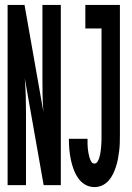

<svg xmlns="http://www.w3.org/2000/svg" viewBox="-20 -755 540 783"><path d="M11 0V-735H80L157 -299Q154 -335 153.5 -370.5Q153 -406 153 -441V-735H228V0H158L81 -436Q84 -400 85 -364.5Q86 -329 86 -294V0ZM365 8Q345 8 327.5 -2Q310 -12 298.5 -29Q287 -46 280 -65Q273 -84 269 -103.5Q265 -123 263 -143Q261 -163 261 -183V-189H337V-186Q337 -177 337 -168Q337 -159 338 -150Q339 -141 340.5 -132Q342 -123 344.5 -114.5Q347 -106 351.5 -97Q356 -88 365 -88Q373 -88 377.5 -95.5Q382 -103 384.5 -110.5Q387 -118 388.5 -126Q390 -134 391 -142Q392 -150 392.5 -157.5Q393 -165 393.5 -173Q394 -181 394 -189Q394 -197 394 -205V-639H328V-735H469V-205Q469 -189 468.5 -172.5Q468 -156 466 -139.5Q464 -123 461 -107Q458 -91 453 -75.5Q448 -60 441 -45.5Q434 -31 423 -18.5Q412 -6 397 1Q382 8 365 8Z"/></svg>

Font: Iosevka Term Curly
Style: Bold
Weight: 700
Designer: Belleve Invis
Foundry: Belleve Invis
Version: Version 32.3.0